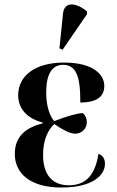

<svg xmlns="http://www.w3.org/2000/svg" viewBox="-20 -826 520 856"><path d="M259 -604 368 -763V-775C320 -815 267 -821 261 -766L245 -611ZM254 10C395 10 448 -46 448 -96C448 -115 440 -133 419 -140C402 -30 349 0 287 0C208 0 172 -53 172 -135C172 -204 195 -248 222 -273C254 -251 290 -230 315 -230C344 -230 367 -252 367 -281C367 -300 359 -314 349 -322C318 -320 270 -305 222 -286C205 -305 186 -345 186 -414C186 -496 212 -537 261 -537C318 -537 339 -488 338 -369C416 -369 445 -399 445 -443C445 -492 398 -547 265 -547C139 -547 61 -490 61 -401C61 -341 102 -297 170 -280V-276C98 -258 46 -220 46 -140C46 -54 113 10 254 10Z"/></svg>

Font: Noto Serif Display SemiCondensed SemiBold
Style: Regular
Weight: 600
Width: 4
Designer: Monotype Design Team
Foundry: Monotype Imaging Inc.
Version: Version 2.009